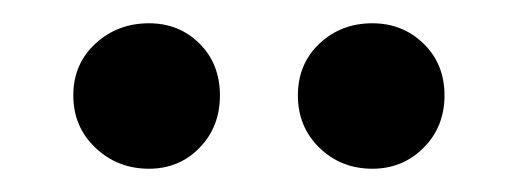

<svg xmlns="http://www.w3.org/2000/svg" viewBox="-20 -751 440 165"><path d="M108 -731Q134 -731 151.5 -713.5Q169 -696 169 -669Q169 -642 151.5 -624Q134 -606 108 -606Q81 -606 62 -624Q43 -642 43 -669Q43 -696 62 -713.5Q81 -731 108 -731ZM300 -731Q326 -731 344 -713.5Q362 -696 362 -669Q362 -642 344 -624Q326 -606 300 -606Q273 -606 254.5 -624Q236 -642 236 -669Q236 -696 254.5 -713.5Q273 -731 300 -731Z"/></svg>

Font: Adamina
Style: Regular
Weight: 400
Designer: Cyreal (www.cyreal.org)
Foundry: Alexei Vanyashin
Version: Version 1.013